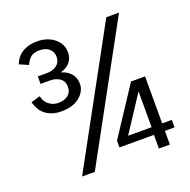

<svg xmlns="http://www.w3.org/2000/svg" viewBox="-124 -816 928 937"><g transform="rotate(-20 340.0 -347.5)"><path d="M523 -690H589L212 0H146ZM652 -110V-71H602V0H545V-71H366V-106L529 -354H602V-110ZM547 -110V-296L425 -110ZM161 -333Q133 -333 112 -340.5Q91 -348 76 -360.5Q61 -373 52 -390Q43 -407 38 -425L86 -439Q91 -411 112 -394Q133 -377 161 -377Q193 -377 212 -392.5Q231 -408 231 -435Q231 -464 210.5 -479Q190 -494 158 -494H110V-533H158Q189 -533 209 -548.5Q229 -564 229 -592Q229 -618 210.5 -634Q192 -650 161 -650Q130 -650 114.5 -636.5Q99 -623 89 -600L43 -620Q52 -644 68.5 -660.5Q85 -677 109.5 -686Q134 -695 165 -695Q200 -695 228 -682Q256 -669 272.5 -646Q289 -623 289 -594Q289 -563 271.5 -542.5Q254 -522 225 -514V-512Q253 -504 272 -483Q291 -462 291 -429Q291 -391 256.5 -362Q222 -333 161 -333Z"/></g></svg>

Font: Parkinsans Light
Style: Regular
Weight: 300
Designer: Red Stone, Indian Type Foundry
Foundry: Indian Type Foundry
Version: Version 1.000